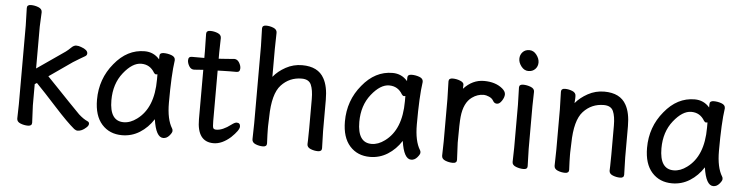

<svg xmlns="http://www.w3.org/2000/svg" viewBox="-46 -932 4555 1175"><g transform="rotate(5 2232.0 -344.5)"><path d="M80 -18 82 -106V-590L79 -697Q79 -717 103 -717Q127 -717 149.5 -708Q172 -699 172 -679L168 -590V-333L340 -452Q355 -463 370.5 -478.5Q386 -494 401 -494Q416 -494 431 -488Q472 -474 472 -452Q472 -441 461.5 -434.5Q451 -428 429 -415.5Q407 -403 389 -391L247 -292Q273 -266 308.5 -228Q344 -190 384 -149Q424 -108 455 -76Q484 -50 509 -39Q520 -35 520 -23.5Q520 -12 506 0Q480 24 454 24Q444 24 433 16Q387 -22 307.5 -109.5Q228 -197 181 -245L168 -237V-106L173 0Q173 20 149 20Q125 20 102.5 11Q80 2 80 -18Z M1009 -459V-456Q996 -367 996 -195Q996 -93 1029 -40Q1033 -35 1033 -24.5Q1033 -14 1017 4.5Q1001 23 980 23Q935 23 919 -87Q885 -34 835.5 -3Q786 28 727 28Q650 28 603 -24.5Q556 -77 556 -175Q556 -304 636 -400Q714 -496 821 -496Q877 -496 913 -454V-475Q913 -495 938 -495Q963 -495 986 -486.5Q1009 -478 1009 -459ZM644 -180Q644 -52 730 -52Q771 -52 811 -82Q911 -155 911 -330Q911 -346 911 -362Q909 -361 902 -361Q895 -361 889 -370Q861 -418 807 -418Q753 -418 698.5 -349.5Q644 -281 644 -180Z M1188 -414 1132 -410H1131Q1112 -410 1101 -428.5Q1090 -447 1090 -464Q1090 -487 1111 -487H1188V-528L1186 -635Q1186 -655 1210 -655Q1234 -655 1256 -646Q1278 -637 1278 -617L1276 -528V-490L1294 -491Q1329 -493 1349 -495L1370 -497H1371Q1390 -497 1401.5 -478.5Q1413 -460 1413 -443Q1413 -419 1392 -419H1353Q1325 -419 1305 -418L1276 -417V-108Q1276 -71 1280.5 -63.5Q1285 -56 1299 -56Q1338 -56 1389 -95Q1409 -110 1420 -110Q1442 -110 1442 -87.5Q1442 -65 1394 -19Q1341 28 1289 28Q1188 28 1188 -110Z M1863 -17 1864 -44 1865 -115V-293Q1865 -350 1851 -381.5Q1837 -413 1793 -413Q1718 -413 1667.5 -358.5Q1617 -304 1615 -162Q1614 -129 1613 -105V-89Q1613 -59 1616 1Q1616 21 1592.5 21Q1569 21 1547 12Q1525 3 1525 -17L1527 -115V-590L1524 -697Q1524 -717 1547.5 -717Q1571 -717 1593 -708Q1615 -699 1615 -679L1613 -580V-408Q1642 -444 1688.5 -469.5Q1735 -495 1789 -495Q1887 -495 1924 -427Q1951 -379 1951 -297V-105L1954 1Q1954 21 1930.5 21Q1907 21 1885 12Q1863 3 1863 -16Z M2532 -459V-456Q2519 -367 2519 -195Q2519 -93 2552 -40Q2556 -35 2556 -24.5Q2556 -14 2540 4.5Q2524 23 2503 23Q2458 23 2442 -87Q2408 -34 2358.5 -3Q2309 28 2250 28Q2173 28 2126 -24.5Q2079 -77 2079 -175Q2079 -304 2159 -400Q2237 -496 2344 -496Q2400 -496 2436 -454V-475Q2436 -495 2461 -495Q2486 -495 2509 -486.5Q2532 -478 2532 -459ZM2167 -180Q2167 -52 2253 -52Q2294 -52 2334 -82Q2434 -155 2434 -330Q2434 -346 2434 -362Q2432 -361 2425 -361Q2418 -361 2412 -370Q2384 -418 2330 -418Q2276 -418 2221.5 -349.5Q2167 -281 2167 -180Z M2781 -437Q2835 -496 2906 -496Q2977 -496 3020 -460Q3040 -443 3040 -425Q3040 -407 3026 -385.5Q3012 -364 2996 -364Q2980 -364 2971.5 -379.5Q2963 -395 2944 -403Q2925 -411 2912 -411Q2873 -411 2840 -387Q2791 -352 2782 -265Q2778 -229 2778 -106L2783 0Q2783 20 2759 20Q2735 20 2712.5 11Q2690 2 2690 -18L2692 -106V-367L2689 -474Q2689 -494 2713 -494Q2737 -494 2759.5 -485Q2782 -476 2782 -462Q2782 -448 2781 -437Z M3228 -637Q3228 -613 3212 -596.5Q3196 -580 3170.5 -580Q3145 -580 3127 -603Q3109 -626 3109 -650Q3109 -674 3124.5 -691Q3140 -708 3166 -708Q3192 -708 3210 -684.5Q3228 -661 3228 -637ZM3123 -17 3125 -105V-368L3122 -475Q3122 -494 3146 -494Q3170 -494 3193 -485Q3216 -476 3216 -457L3214 -368V-105L3217 1Q3217 20 3193.5 20Q3170 20 3146.5 11Q3123 2 3123 -17Z M3719 -17 3720 -44 3721 -115V-293Q3721 -350 3707 -381.5Q3693 -413 3649 -413Q3574 -413 3523.5 -358.5Q3473 -304 3471 -162Q3470 -129 3469 -105V-89Q3469 -59 3472 1Q3472 21 3448.5 21Q3425 21 3403 12Q3381 3 3381 -17L3383 -115V-364L3380 -471Q3380 -491 3403.5 -491Q3427 -491 3449 -482Q3471 -473 3471 -453V-439Q3470 -425 3469 -409Q3498 -444 3544.5 -469.5Q3591 -495 3645 -495Q3743 -495 3780 -427Q3807 -379 3807 -297V-105L3810 1Q3810 21 3786.5 21Q3763 21 3741 12Q3719 3 3719 -16Z M4388 -459V-456Q4375 -367 4375 -195Q4375 -93 4408 -40Q4412 -35 4412 -24.5Q4412 -14 4396 4.5Q4380 23 4359 23Q4314 23 4298 -87Q4264 -34 4214.5 -3Q4165 28 4106 28Q4029 28 3982 -24.5Q3935 -77 3935 -175Q3935 -304 4015 -400Q4093 -496 4200 -496Q4256 -496 4292 -454V-475Q4292 -495 4317 -495Q4342 -495 4365 -486.5Q4388 -478 4388 -459ZM4023 -180Q4023 -52 4109 -52Q4150 -52 4190 -82Q4290 -155 4290 -330Q4290 -346 4290 -362Q4288 -361 4281 -361Q4274 -361 4268 -370Q4240 -418 4186 -418Q4132 -418 4077.5 -349.5Q4023 -281 4023 -180Z"/></g></svg>

Font: LXGW ZhenKai
Style: Regular
Weight: 400
Designer: LXGW / Fontworks Inc.
Foundry: LXGW / Fontworks Inc.
Version: Version 0.800;June 8, 2025